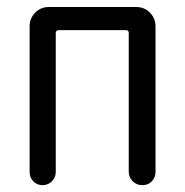

<svg xmlns="http://www.w3.org/2000/svg" viewBox="-20 -540 540 560"><path d="M66.4 -38.1V-462.9Q66.4 -486.3 82.5 -502.9Q98.6 -519.5 122.1 -519.5H377.9Q401.4 -519.5 417.5 -502.9Q433.6 -486.3 433.6 -462.9V-39.1Q433.6 -22.5 422.9 -11.2Q412.1 0 395 0Q377.9 0 366.7 -11.7Q355.5 -23.4 355.5 -39.1V-444.3Q355.5 -452.1 346.7 -452.1H151.4Q143.6 -452.1 142.6 -444.3V-38.1Q142.6 -22.5 131.3 -11.2Q120.1 0 104 0Q87.9 0 77.1 -11.2Q66.4 -22.5 66.4 -38.1Z"/></svg>

Font: Rounded Mgen+ 2m regular
Style: Regular
Weight: 400
Designer: [Source Han Sans]
Ryoko NISHIZUKA  (kana & ideographs); Paul D. Hunt (Latin, Greek & Cyrillic); Wenlong ZHANG  (bopomofo
Version: Version 1.059.20150602